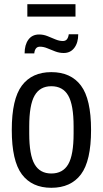

<svg xmlns="http://www.w3.org/2000/svg" viewBox="-20 -881 489 913"><path d="M110 -802V-861H339V-802ZM97 -627Q97 -668 115 -692.5Q133 -717 166 -717Q187 -717 206.5 -709Q226 -701 244 -693.5Q262 -686 279 -686Q292 -686 298.5 -694.5Q305 -703 307 -718H352Q352 -678 333.5 -653.5Q315 -629 283 -629Q262 -629 242.5 -636.5Q223 -644 205 -651.5Q187 -659 170 -659Q157 -659 150.5 -650Q144 -641 143 -627ZM224 12Q132 12 84 -52Q36 -116 36 -263Q36 -410 84 -474Q132 -538 224 -538Q317 -538 365 -474Q413 -410 413 -263Q413 -116 365 -52Q317 12 224 12ZM224 -56Q279 -56 304.5 -100Q330 -144 330 -246V-280Q330 -382 304.5 -426.5Q279 -471 224 -471Q170 -471 144.5 -426.5Q119 -382 119 -280V-246Q119 -144 144.5 -100Q170 -56 224 -56Z"/></svg>

Font: Archivo Condensed
Style: Regular
Weight: 400
Width: 3
Designer: Hector Gatti
Foundry: Omnibus-Type
Version: Version 2.001; ttfautohint (v1.8.3)